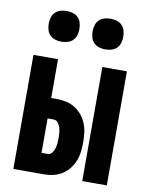

<svg xmlns="http://www.w3.org/2000/svg" viewBox="-84 -801 667 862"><g transform="rotate(10 250.0 -370.0)"><path d="M351 0V-520H463V0ZM37 0V-520H149V-343H177Q199 -343 220 -338Q241 -333 259 -321.5Q277 -310 290.5 -293Q304 -276 312 -256Q320 -236 322.5 -214.5Q325 -193 325 -172Q325 -150 322.5 -128.5Q320 -107 312 -87Q304 -67 290.5 -50Q277 -33 259 -21.5Q241 -10 220 -5Q199 0 177 0ZM149 -93H177Q189 -93 196.5 -103Q204 -113 207.5 -124.5Q211 -136 212 -148Q213 -160 213 -172Q213 -183 212 -195Q211 -207 207.5 -218.5Q204 -230 196.5 -240Q189 -250 177 -250H149ZM350 -600Q336 -600 322 -604Q308 -608 298 -618Q288 -628 284 -642Q280 -656 280 -670Q280 -684 284 -698Q288 -712 298 -722Q308 -732 322 -736Q336 -740 350 -740Q364 -740 378 -736Q392 -732 402 -722Q412 -712 416 -698Q420 -684 420 -670Q420 -656 416 -642Q412 -628 402 -618Q392 -608 378 -604Q364 -600 350 -600ZM150 -600Q136 -600 122 -604Q108 -608 98 -618Q88 -628 84 -642Q80 -656 80 -670Q80 -684 84 -698Q88 -712 98 -722Q108 -732 122 -736Q136 -740 150 -740Q164 -740 178 -736Q192 -732 202 -722Q212 -712 216 -698Q220 -684 220 -670Q220 -656 216 -642Q212 -628 202 -618Q192 -608 178 -604Q164 -600 150 -600Z"/></g></svg>

Font: Iosevka Curly Heavy
Style: Regular
Weight: 900
Monospace: yes
Designer: Belleve Invis
Foundry: Belleve Invis
Version: Version 22.1.2; ttfautohint (v1.8.4)